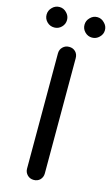

<svg xmlns="http://www.w3.org/2000/svg" viewBox="-166 -1037 635 1089"><g transform="rotate(15 151.5 -492.5)"><path d="M152.3 0Q129.9 0 115.2 -14.6Q99.6 -30.3 99.6 -51.8Q99.6 -277.3 99.6 -728.5Q99.6 -752 115.2 -766.6Q129.9 -781.2 152.3 -781.2Q174.8 -781.2 189.5 -766.6Q204.1 -752 204.1 -728.5Q204.1 -502.9 204.1 -51.8Q204.1 -30.3 189.5 -14.6Q174.8 0 152.3 0ZM41 -865.2Q15.6 -865.2 -2 -882.8Q-19.5 -900.4 -19.5 -924.8Q-19.5 -949.2 -2 -966.8Q15.6 -985.4 41 -985.4Q65.4 -985.4 83 -966.8Q100.6 -949.2 100.6 -924.8Q100.6 -900.4 83 -882.8Q65.4 -865.2 41 -865.2ZM262.7 -865.2Q238.3 -865.2 220.7 -882.8Q203.1 -900.4 203.1 -924.8Q203.1 -949.2 220.7 -966.8Q238.3 -985.4 262.7 -985.4Q287.1 -985.4 304.7 -966.8Q323.2 -949.2 323.2 -924.8Q323.2 -900.4 304.7 -882.8Q287.1 -865.2 262.7 -865.2Z"/></g></svg>

Font: Abed
Style: Bold
Weight: 700
Designer: Johan Aakerlund
Version: Version 3.105